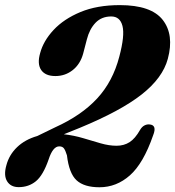

<svg xmlns="http://www.w3.org/2000/svg" viewBox="-20 -736 702 770"><path d="M5.5 -73Q16.5 -115 48.5 -145.8Q80.5 -176.5 129.5 -190.5L201.5 -225.5Q306.5 -273 369.5 -341Q432.5 -409 458.5 -509Q481 -593.5 471.2 -631.8Q461.5 -670 426 -670Q387.5 -670 363.2 -644.8Q339 -619.5 328.5 -578.5L313.5 -521Q302 -479 271.8 -455Q241.5 -431 202 -431Q162 -431 145.2 -455.2Q128.5 -479.5 141 -523Q154 -572 195 -616Q236 -660 302.8 -687.8Q369.5 -715.5 460.5 -715.5Q586.5 -715.5 632.8 -656Q679 -596.5 653 -500Q632.5 -423.5 548.2 -357.2Q464 -291 300.5 -223.5L236 -197.5Q276.5 -193 313.2 -182Q350 -171 383.8 -161.2Q417.5 -151.5 447.5 -151.5Q477 -151.5 499.5 -165.8Q522 -180 542 -215.5Q549.5 -228 559.5 -233Q569.5 -238 579 -237Q611 -235 594 -193Q555 -80.5 501 -32.8Q447 15 379 15Q317.5 15 287.2 -12.8Q257 -40.5 248.5 -113Q242.5 -132.5 236.5 -140.8Q230.5 -149 217.5 -149Q192 -149 175 -96.5Q153 -33 124 -9.2Q95 14.5 55 14.5Q23 14.5 8.5 -9Q-6 -32.5 5.5 -73Z"/></svg>

Font: Fraunces 9pt
Style: Bold Italic
Weight: 700
Italic angle: -16°
Version: Version 1.000;[b76b70a41]